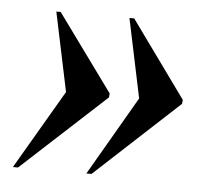

<svg xmlns="http://www.w3.org/2000/svg" viewBox="-38 -512 560 484"><g transform="rotate(5 242.0 -270.0)"><path d="M197 -70H210L422 -266L423 -276L283 -470H271L313 -270ZM11 -70H24L237 -266L238 -276L97 -470H86L128 -270Z"/></g></svg>

Font: Noto Serif Display Condensed
Style: Bold Italic
Weight: 700
Width: 3
Italic angle: -12°
Designer: Monotype Design Team
Foundry: Monotype Imaging Inc.
Version: Version 2.009